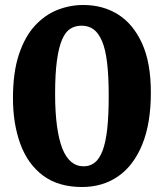

<svg xmlns="http://www.w3.org/2000/svg" viewBox="-20 -737 657 770"><path d="M309 13Q214 13 152.5 -33Q91 -79 61.5 -160Q32 -241 32 -343Q32 -447 56 -519Q80 -591 120.5 -634.5Q161 -678 211 -697.5Q261 -717 314 -717Q393 -717 453.5 -679Q514 -641 549.5 -563.5Q585 -486 585 -366Q585 -242 550.5 -157.5Q516 -73 454 -30Q392 13 309 13ZM316 -70Q341 -70 360 -85Q379 -100 391.5 -133Q404 -166 410 -220Q416 -274 416 -353Q416 -431 409.5 -485.5Q403 -540 389 -572.5Q375 -605 355 -619.5Q335 -634 307 -634Q282 -634 262.5 -622Q243 -610 229.5 -579.5Q216 -549 208.5 -495.5Q201 -442 201 -361Q201 -287 208.5 -232Q216 -177 230 -141.5Q244 -106 265.5 -88Q287 -70 316 -70Z"/></svg>

Font: Literata 18pt
Style: Bold
Weight: 700
Designer: Latin by Veronika Burian and Jose Scaglione. Greek by Irene Vlachou. Cyrillic by Vera Evstafieva.
Foundry: TypeTogether
Version: Version 3.103;gftools[0.9.29]